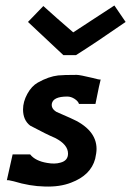

<svg xmlns="http://www.w3.org/2000/svg" viewBox="-20 -669 478 700"><path d="M397 -649 438 -589Q330 -514 257 -468H211L82 -589L138 -647Q183 -606 247 -551Q265 -563 315 -595.5Q365 -628 397 -649ZM347 -379Q344 -370 328 -290H268Q265 -300 252 -308.5Q239 -317 225 -317Q174 -317 169 -291Q166 -273 186 -261L236 -239Q332 -198 332 -126Q332 -112 327 -90Q311 -30 239 -3Q198 13 143 11Q89 10 30 -8Q10 -13 5 -12L26 -106H90Q109 -82 152 -75Q180 -70 200 -76Q228 -83 228 -109Q228 -142 181 -166Q150 -179 90 -211Q64 -231 64 -270Q64 -298 79.5 -326.5Q95 -355 118 -368Q157 -390 192 -394Q212 -396 260 -396Q271 -396 317 -385Q342 -378 347 -379Z"/></svg>

Font: GFS Neohellenic Rg
Style: Bold Italic
Weight: 700
Italic angle: -12°
Designer: Designed by Takis Katsoulidis and George D. Matthiopoulos.
Foundry: Designed by Takis Katsoulidis and George D. Matthiopoulos.
Version: Version 1.0